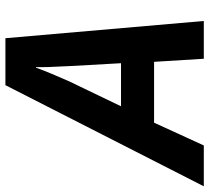

<svg xmlns="http://www.w3.org/2000/svg" viewBox="-108 -702 754 691"><g transform="rotate(-90 268.5 -357.0)"><path d="M307 -714H476L538 0H402L391 -179H172L90 0H-57ZM386 -298 376 -476 375 -498Q371 -567 372 -604H370Q351 -552 320 -483L231 -298Z"/></g></svg>

Font: Noto Sans Display
Style: Bold Italic
Weight: 700
Italic angle: -12°
Designer: Monotype Design team
Foundry: Monotype Imaging Inc.
Version: Version 1.000